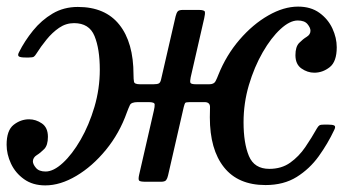

<svg xmlns="http://www.w3.org/2000/svg" viewBox="-32 -550 1084 581"><path d="M987 -407Q987 -363.5 965.8 -346.8Q944.5 -330 919 -330Q898.5 -330 880.2 -342.8Q862 -355.5 862 -383Q862 -408.5 873.2 -420Q884.5 -431.5 896 -438.5Q907.5 -445.5 907.5 -457Q907.5 -466 898.5 -477Q889.5 -488 869 -488Q845 -488 816.8 -462Q788.5 -436 763 -391.8Q737.5 -347.5 721.2 -292.8Q705 -238 705 -180Q705 -117 721.2 -78Q737.5 -39 783 -39Q820 -39 846.2 -57.8Q872.5 -76.5 891.8 -104.8Q911 -133 927 -161.5Q931 -168.5 934.8 -170.8Q938.5 -173 949.5 -173H960Q975 -173 979.8 -170Q984.5 -167 979.5 -157Q960 -115.5 932.5 -77.2Q905 -39 865.8 -14.5Q826.5 10 771.5 10Q688.5 10 645.8 -43.8Q603 -97.5 603 -195Q603 -209.5 603.5 -225.2Q604 -241 587 -241H542Q530 -241 528.2 -238.2Q526.5 -235.5 524 -226L476.5 -19Q474.5 -10 470.8 -5Q467 0 455 0H409Q391.5 0 388.8 -3.8Q386 -7.5 389 -21L433.5 -215Q436.5 -227.5 436 -234.2Q435.5 -241 418 -241H385Q365.5 -241 361.2 -232.2Q357 -223.5 352 -210Q329.5 -146.5 288.5 -96.5Q247.5 -46.5 199 -17.8Q150.5 11 105 11Q67 11 40.8 -7.8Q14.5 -26.5 1.2 -55Q-12 -83.5 -12 -112Q-12 -155.5 9.2 -172.2Q30.5 -189 56 -189Q76.5 -189 94.8 -176.5Q113 -164 113 -136Q113 -110.5 101.8 -99Q90.5 -87.5 79.2 -80.5Q68 -73.5 67.5 -62Q67.5 -53 76.8 -42Q86 -31 106 -31Q130 -31 158.2 -57Q186.5 -83 212 -127.2Q237.5 -171.5 253.8 -226.5Q270 -281.5 270 -339Q270 -402 254 -441Q238 -480 192 -480Q167.5 -480 146.8 -465.8Q126 -451.5 108.8 -430.2Q91.5 -409 78 -387.5Q74 -381 70.5 -378.5Q67 -376 55.5 -376H45Q30 -376 25.2 -379.2Q20.5 -382.5 25.5 -392Q42.5 -426 68 -457.5Q93.5 -489 127.2 -509Q161 -529 203.5 -529Q286.5 -529 329.2 -475.2Q372 -421.5 372 -324Q372 -310 373.5 -302.5Q375 -295 392 -295H432Q444.5 -295 449 -297.8Q453.5 -300.5 455.5 -310L499.5 -501Q502 -511 505.8 -515.5Q509.5 -520 522 -520H569Q587 -520 588 -514Q589 -508 586 -495L545 -316Q542.5 -304 544.2 -299.5Q546 -295 562 -295H601Q615.5 -295 620.2 -304.2Q625 -313.5 628.5 -323Q652.5 -383 692.8 -429.8Q733 -476.5 779.8 -503.2Q826.5 -530 870 -530Q908.5 -530 934.5 -511.2Q960.5 -492.5 973.8 -464Q987 -435.5 987 -407Z"/></svg>

Font: Besley
Style: Italic
Weight: 400
Italic angle: -13°
Designer: Owen Earl
Foundry: indestructible type*
Version: Version 4.000; ttfautohint (v1.8.4.7-5d5b)